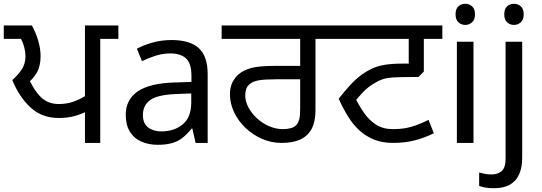

<svg xmlns="http://www.w3.org/2000/svg" viewBox="-27 -757 2871 1017"><path d="M423 0V-180L429 -165Q395 -149 361 -140.5Q327 -132 284 -132Q196 -132 136 -186.5Q76 -241 38 -333Q68 -359 88 -389Q108 -419 108 -459Q108 -481 101.5 -506.5Q95 -532 84 -551H-7V-622H142Q164 -582 176 -539.5Q188 -497 188 -460Q188 -407 167.5 -371.5Q147 -336 114 -313L118 -357Q150 -282 188 -244Q226 -206 284 -206Q325 -206 359 -217.5Q393 -229 429 -251L423 -240V-622H600V-551H504V0Z M881 -545Q979 -545 1026 -502Q1073 -459 1073 -365V0H1009L992 -76H988Q965 -47 940.5 -27.5Q916 -8 884.5 1Q853 10 808 10Q760 10 721.5 -7Q683 -24 661 -59.5Q639 -95 639 -149Q639 -229 702 -272.5Q765 -316 896 -320L987 -323V-355Q987 -422 958 -448Q929 -474 876 -474Q834 -474 796 -461.5Q758 -449 725 -433L698 -499Q733 -518 781 -531.5Q829 -545 881 -545ZM907 -259Q807 -255 768.5 -227Q730 -199 730 -148Q730 -103 757.5 -82Q785 -61 828 -61Q896 -61 941 -98.5Q986 -136 986 -214V-262Z M1464 0Q1410 0 1361 -21.5Q1312 -43 1273.5 -79.5Q1235 -116 1213 -162.5Q1191 -209 1191 -258Q1191 -294 1203.5 -319.5Q1216 -345 1236 -363Q1263 -386 1304.5 -397Q1346 -408 1426 -408H1563V-551H1147V-622H1740V-551H1644V-172Q1644 -114 1624.5 -76Q1605 -38 1565.5 -19Q1526 0 1464 0ZM1471 -73Q1494 -73 1513 -78Q1532 -83 1544 -96Q1553 -107 1558 -124.5Q1563 -142 1563 -183V-337H1436Q1374 -337 1343 -331.5Q1312 -326 1295 -311Q1282 -300 1277 -285Q1272 -270 1272 -252Q1272 -220 1289 -188Q1306 -156 1334.5 -130Q1363 -104 1398.5 -88.5Q1434 -73 1471 -73Z M2055 0Q1998 0 1954.5 -17.5Q1911 -35 1877 -66Q1843 -97 1816.5 -140Q1790 -183 1767 -234Q1799 -275 1828 -306.5Q1857 -338 1888 -361Q1916 -381 1944 -394Q1972 -407 2010 -413.5Q2048 -420 2103 -420H2138V-551H1726V-622H2316V-551H2218V-378L2189 -349H2152Q2094 -349 2059 -347Q2024 -345 2001 -337.5Q1978 -330 1954 -315Q1922 -296 1896.5 -269.5Q1871 -243 1840 -204L1847 -253Q1873 -200 1901 -159.5Q1929 -119 1966 -96Q2003 -73 2055 -73Q2092 -73 2120 -78Q2148 -83 2177 -93.5Q2206 -104 2243 -122L2271 -51Q2217 -25 2166 -12.5Q2115 0 2055 0Z M2481 -536V0H2393V-536ZM2438 -737Q2458 -737 2473.5 -723.5Q2489 -710 2489 -681Q2489 -653 2473.5 -639Q2458 -625 2438 -625Q2416 -625 2401 -639Q2386 -653 2386 -681Q2386 -710 2401 -723.5Q2416 -737 2438 -737Z M2588 240Q2563 240 2544 236.5Q2525 233 2511 228V157Q2526 161 2542 164Q2558 167 2577 167Q2609 167 2630 149.5Q2651 132 2651 83V-536H2739V80Q2739 130 2723 166Q2707 202 2674 221Q2641 240 2588 240ZM2644 -681Q2644 -710 2659 -723.5Q2674 -737 2696 -737Q2716 -737 2731.5 -723.5Q2747 -710 2747 -681Q2747 -653 2731.5 -639Q2716 -625 2696 -625Q2674 -625 2659 -639Q2644 -653 2644 -681Z"/></svg>

Font: lgurmukhi15
Style: Book
Weight: 400
Designer: Jelle Bosma - Monotype Design Team
Foundry: Monotype Imaging Inc.
Version: Version 2.003